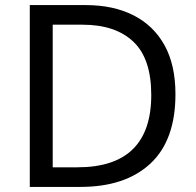

<svg xmlns="http://www.w3.org/2000/svg" viewBox="-20 -734 770 754"><path d="M669 -364Q669 -183 570.5 -91.5Q472 0 296 0H97V-714H317Q425 -714 504 -674Q583 -634 626 -556.5Q669 -479 669 -364ZM574 -361Q574 -504 503.5 -570.5Q433 -637 304 -637H187V-77H284Q574 -77 574 -361Z"/></svg>

Font: Noto Sans Chakma
Style: Regular
Weight: 400
Designer: Zachary Quinn Scheuren - Monotype Design Team
Foundry: Monotype Imaging Inc.
Version: Version 2.003; ttfautohint (v1.8.4.7-5d5b)